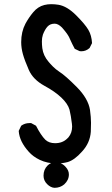

<svg xmlns="http://www.w3.org/2000/svg" viewBox="-20 -775 540 924"><path d="M189.5 70.3Q189.5 41 209 21.5Q224.6 5.9 246.1 5.9Q276.4 5.9 295.9 28.3Q311.5 44.9 311.5 64.5Q311.5 91.8 289.1 112.3Q269.5 128.9 242.2 128.9Q223.6 127.9 206.5 110.8Q189.5 93.8 189.5 70.3ZM121.1 -182.6Q124 -182.6 129.9 -182.6L153.3 -169.9Q176.8 -124 198.2 -102.5Q215.8 -85.9 245.1 -85.9Q281.2 -85.9 303.7 -108.4L309.6 -114.3Q327.1 -135.7 327.1 -166Q327.1 -171.9 326.2 -178.7Q321.3 -219.7 314.5 -247.1Q306.6 -275.4 275.4 -305.2Q244.1 -335 193.4 -362.3Q138.7 -392.6 118.7 -438.5Q98.6 -484.4 90.3 -514.2Q82 -543.9 82 -572.3Q82 -622.1 102.5 -661.1Q119.1 -691.4 139.6 -715.8Q162.1 -743.2 193.4 -751Q209 -754.9 226.6 -754.9Q244.1 -754.9 261.7 -752Q302.7 -745.1 346.2 -701.7Q389.6 -658.2 405.3 -631.3Q420.9 -604.5 422.9 -567.4L411.1 -543.9Q393.6 -528.3 372.1 -528.3Q364.3 -528.3 362.3 -529.3L339.8 -540Q326.2 -565.4 320.3 -579.1Q314.5 -592.8 312 -597.2Q309.6 -601.6 306.6 -606.4Q303.7 -611.3 299.8 -616.2Q288.1 -631.8 278.3 -642.6Q259.8 -661.1 243.2 -661.1Q221.7 -661.1 209 -647.5Q196.3 -633.8 186.5 -608.4Q181.6 -592.8 181.6 -576.2Q181.6 -559.6 183.6 -543Q188.5 -506.8 213.9 -477.5Q221.7 -467.8 234.9 -454.6Q248 -441.4 265.6 -429.7Q294.9 -411.1 349.6 -356Q404.3 -300.8 413.1 -246.1Q418 -210 418 -184.1Q418 -158.2 417 -140.6Q413.1 -86.9 375 -45.9Q338.9 -4.9 305.7 4.9Q280.3 11.7 252 11.7Q208 11.7 170.9 -5.9Q138.7 -21.5 118.2 -44.9Q74.2 -93.8 70.3 -142.6V-145.5L82 -169.9Q99.6 -182.6 121.1 -182.6Z"/></svg>

Font: JasonHandwriting2
Style: SemiBold
Weight: 600
Version: Version 1.04.7